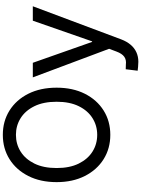

<svg xmlns="http://www.w3.org/2000/svg" viewBox="157 -935 984 1338"><g transform="rotate(-90 649.0 -266.0)"><path d="M378.4 10.7Q283.2 10.7 208.7 -35.9Q134.3 -82.5 91.6 -166.7Q48.8 -251 48.8 -363.3Q48.8 -476.6 91.6 -560.8Q134.3 -645 208.7 -691.7Q283.2 -738.3 378.4 -738.3Q473.6 -738.3 547.9 -691.7Q622.1 -645 664.6 -560.8Q707 -476.6 707 -363.3Q707 -251 664.6 -166.7Q622.1 -82.5 547.9 -35.9Q473.6 10.7 378.4 10.7ZM378.4 -80.6Q442.4 -80.6 494.6 -113.3Q546.9 -146 577.9 -209Q608.9 -272 608.9 -363.3Q608.9 -455.1 577.9 -518.3Q546.9 -581.5 494.6 -614.3Q442.4 -647 378.4 -647Q314 -647 261.7 -614.3Q209.5 -581.5 178.2 -518.3Q147 -455.1 147 -363.3Q147 -272 178.2 -209Q209.5 -146 261.7 -113.3Q314 -80.6 378.4 -80.6ZM887.7 206.1Q869.1 206.1 853 204.3Q836.9 202.6 825.2 201.2L835.4 118.2L867.7 119.1Q900.9 123.5 922.6 107.9Q944.3 92.3 958.5 54.2L978 2.4L778.8 -529.3H880.4L1025.9 -116.2H1029.8L1173.8 -529.3H1274.4L1043.5 86.9Q1028.8 125.5 1006.3 152.1Q983.9 178.7 953.9 192.4Q923.8 206.1 887.7 206.1Z"/></g></svg>

Font: Inter Cardless Tabular
Style: Regular
Weight: 400
Designer: Rasmus Andersson
Foundry: rsms
Version: Version 4.000;git-4fc901f